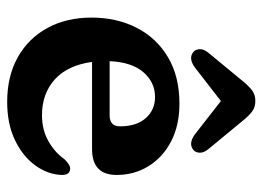

<svg xmlns="http://www.w3.org/2000/svg" viewBox="-118 -602 732 535"><g transform="rotate(90 247.5 -334.0)"><path d="M467 -293.5Q467 -225 395 -225H152Q161.5 -156.5 201 -121Q240.5 -85.5 300.5 -85.5Q342 -85.5 373.5 -103.8Q405 -122 423 -148Q439 -164.5 449.5 -164Q467.5 -163.5 467 -140Q465.5 -101 440 -66.2Q414.5 -31.5 369.5 -10Q324.5 11.5 263.5 11.5Q191.5 11.5 138.8 -18.2Q86 -48 57.2 -101Q28.5 -154 28.5 -223.5Q28.5 -293.5 56.8 -349Q85 -404.5 138.8 -436.5Q192.5 -468.5 268.5 -468.5Q328.5 -468.5 373 -445.5Q417.5 -422.5 442.2 -382.8Q467 -343 467 -293.5ZM250 -400.5Q208.5 -400.5 180.5 -367.8Q152.5 -335 150 -274H301Q331.5 -274 331.5 -303Q331.5 -349 308.5 -374.8Q285.5 -400.5 250 -400.5ZM167.5 -511.5Q141.5 -492.5 123.5 -508Q117 -514 116.5 -525Q116 -536 126 -548.5L206 -645.5Q219 -661.5 231.2 -670.8Q243.5 -680 260.5 -680Q278.5 -680 290.5 -670.8Q302.5 -661.5 315.5 -645.5L395.5 -548.5Q405.5 -536 405 -525Q404.5 -514 398 -508Q380 -492.5 354 -511.5L261 -584Z"/></g></svg>

Font: Fraunces 72pt SuperSoft SemiBold
Style: Regular
Weight: 600
Version: Version 1.000;[b76b70a41]